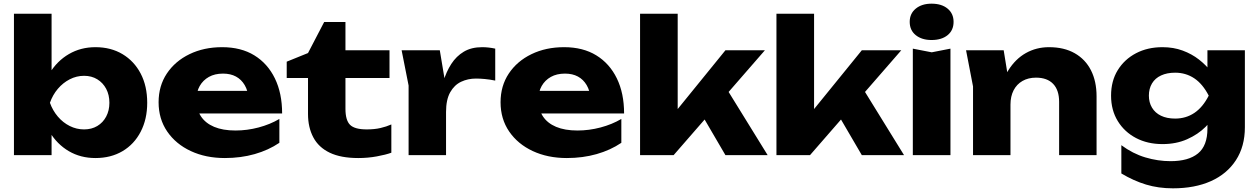

<svg xmlns="http://www.w3.org/2000/svg" viewBox="-20 -845 6856 1046"><path d="M56 -770H261V-405L234 -353V-209L261 -159V0H56ZM195 -285Q209 -378 250 -445.5Q291 -513 355.5 -550.5Q420 -588 500 -588Q584 -588 647.5 -550Q711 -512 746.5 -444Q782 -376 782 -285Q782 -196 746.5 -127.5Q711 -59 647.5 -21.5Q584 16 500 16Q419 16 355 -21.5Q291 -59 250 -127Q209 -195 195 -285ZM576 -285Q576 -328 558.5 -361Q541 -394 510 -413Q479 -432 438 -432Q397 -432 360 -413Q323 -394 295 -361Q267 -328 252 -285Q267 -243 295 -210Q323 -177 360 -158.5Q397 -140 438 -140Q479 -140 510 -158.5Q541 -177 558.5 -210Q576 -243 576 -285Z M1205 16Q1101 16 1019.5 -22Q938 -60 891 -128.5Q844 -197 844 -288Q844 -377 889 -444.5Q934 -512 1012.5 -550Q1091 -588 1190 -588Q1293 -588 1365.5 -543.5Q1438 -499 1477.5 -418Q1517 -337 1517 -227H1009V-350H1402L1335 -307Q1331 -351 1313 -381.5Q1295 -412 1265.5 -428Q1236 -444 1195 -444Q1150 -444 1118 -426Q1086 -408 1068 -376.5Q1050 -345 1050 -303Q1050 -249 1074.5 -211.5Q1099 -174 1146.5 -154Q1194 -134 1263 -134Q1326 -134 1388.5 -150.5Q1451 -167 1502 -197V-67Q1443 -27 1367.5 -5.5Q1292 16 1205 16Z M1542 -420V-509L1658 -556L1746 -725H1862V-571H2102V-420H1862V-252Q1862 -190 1887 -165Q1912 -140 1978 -140Q2020 -140 2052.5 -147.5Q2085 -155 2112 -167V-13Q2082 -2 2033 7Q1984 16 1932 16Q1837 16 1776.5 -13Q1716 -42 1687 -96.5Q1658 -151 1658 -224V-420Z M2168 -571H2376L2410 -367V0H2206V-379ZM2678 -580V-406Q2648 -412 2621.5 -414.5Q2595 -417 2573 -417Q2529 -417 2492 -399.5Q2455 -382 2432.5 -342Q2410 -302 2410 -235L2371 -283Q2379 -345 2395 -399.5Q2411 -454 2438.5 -496.5Q2466 -539 2507 -563.5Q2548 -588 2607 -588Q2624 -588 2642 -586Q2660 -584 2678 -580Z M3068 16Q2964 16 2882.5 -22Q2801 -60 2754 -128.5Q2707 -197 2707 -288Q2707 -377 2752 -444.5Q2797 -512 2875.5 -550Q2954 -588 3053 -588Q3156 -588 3228.5 -543.5Q3301 -499 3340.5 -418Q3380 -337 3380 -227H2872V-350H3265L3198 -307Q3194 -351 3176 -381.5Q3158 -412 3128.5 -428Q3099 -444 3058 -444Q3013 -444 2981 -426Q2949 -408 2931 -376.5Q2913 -345 2913 -303Q2913 -249 2937.5 -211.5Q2962 -174 3009.5 -154Q3057 -134 3126 -134Q3189 -134 3251.5 -150.5Q3314 -167 3365 -197V-67Q3306 -27 3230.5 -5.5Q3155 16 3068 16Z M3672 -163 3616 -182 3932 -571H4147L3650 0H3467V-770H3672ZM3769 -279 3923 -387 4162 0H3932Z M4415 -163 4359 -182 4675 -571H4890L4393 0H4210V-770H4415ZM4512 -279 4666 -387 4905 0H4675Z M4953 -580 5056 -560 5158 -580V0H4953ZM5055 -627Q5002 -627 4969 -653.5Q4936 -680 4936 -726Q4936 -771 4969 -798Q5002 -825 5055 -825Q5110 -825 5142.5 -798Q5175 -771 5175 -726Q5175 -680 5142.5 -653.5Q5110 -627 5055 -627Z M5243 -571H5448L5485 -343V0H5281V-374ZM5695 -588Q5777 -588 5835 -555Q5893 -522 5923.5 -462Q5954 -402 5954 -320V0H5750V-290Q5750 -354 5717.5 -388Q5685 -422 5624 -422Q5582 -422 5550.5 -404Q5519 -386 5502 -353Q5485 -320 5485 -275L5422 -308Q5434 -399 5473 -461.5Q5512 -524 5569 -556Q5626 -588 5695 -588Z M6558 -144V-241L6565 -265V-405L6558 -426V-571H6762V-152Q6762 -47 6713 28Q6664 103 6576.5 142Q6489 181 6370 181Q6291 181 6223.5 160.5Q6156 140 6089 100V-54Q6151 -8 6219.5 12.5Q6288 33 6357 33Q6455 33 6506.5 -9Q6558 -51 6558 -144ZM6313 -60Q6232 -60 6169 -93Q6106 -126 6069.5 -185.5Q6033 -245 6033 -324Q6033 -404 6069.5 -463Q6106 -522 6169 -555Q6232 -588 6313 -588Q6373 -588 6423 -569.5Q6473 -551 6512 -520.5Q6551 -490 6577.5 -454.5Q6604 -419 6618 -384Q6632 -349 6632 -322Q6632 -285 6610.5 -240Q6589 -195 6548 -154Q6507 -113 6447.5 -86.5Q6388 -60 6313 -60ZM6382 -199Q6441 -199 6487 -230Q6533 -261 6565 -324Q6532 -388 6486 -418.5Q6440 -449 6382 -449Q6338 -449 6305.5 -434Q6273 -419 6256 -390.5Q6239 -362 6239 -324Q6239 -287 6256 -258.5Q6273 -230 6305 -214.5Q6337 -199 6382 -199Z"/></svg>

Font: Unbounded
Style: Bold
Weight: 700
Designer: Luke Prowse, Jean-Baptiste Morizot, Fátima Lázaro, Florian Runge
Foundry: NaN
Version: Version 1.700